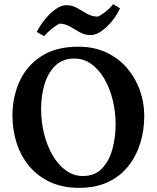

<svg xmlns="http://www.w3.org/2000/svg" viewBox="-20 -895 755 925"><path d="M357 -670Q434 -670 493 -642Q552 -614 592.5 -566.5Q633 -519 654 -459.5Q675 -400 675 -337Q675 -268 656 -206Q637 -144 598.5 -95Q560 -46 500.5 -18Q441 10 361 10Q281 10 220.5 -18.5Q160 -47 120 -95.5Q80 -144 60 -206.5Q40 -269 40 -338Q40 -428 74.5 -503.5Q109 -579 179.5 -624.5Q250 -670 357 -670ZM537 -296Q537 -358 522.5 -415Q508 -472 482 -516.5Q456 -561 419.5 -587Q383 -613 338 -613Q282 -613 246.5 -578.5Q211 -544 194.5 -489Q178 -434 178 -370Q178 -308 192.5 -250Q207 -192 234 -146Q261 -100 298 -73.5Q335 -47 379 -47Q436 -47 470.5 -82.5Q505 -118 521 -175Q537 -232 537 -296ZM193 -721 157 -741Q172 -771 196 -801Q220 -831 247.5 -850.5Q275 -870 299 -870Q328 -870 351.5 -856.5Q375 -843 399 -829Q423 -815 453 -815Q468 -823 489 -839Q510 -855 525 -875L558 -855Q545 -825 521 -795Q497 -765 469.5 -745.5Q442 -726 417 -726Q388 -726 363.5 -740Q339 -754 316 -767.5Q293 -781 266 -781Q250 -773 228.5 -755.5Q207 -738 193 -721Z"/></svg>

Font: Alkalami
Style: Regular
Weight: 400
Designer: Becca Hirsbrunner Spalinger
Foundry: SIL International
Version: Version 2.000